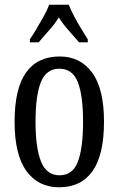

<svg xmlns="http://www.w3.org/2000/svg" viewBox="-20 -786 504 816"><path d="M231 10Q143 10 92.5 -59Q42 -128 42 -269Q42 -409 90.5 -477.5Q139 -546 234 -546Q321 -546 371.5 -477.5Q422 -409 422 -269Q422 -128 373.5 -59Q325 10 231 10ZM233 -41Q289 -41 311 -99Q333 -157 333 -269Q333 -381 310.5 -437.5Q288 -494 232 -494Q177 -494 154 -437.5Q131 -381 131 -269Q131 -157 154.5 -99Q178 -41 233 -41ZM107 -619Q120 -638 135.5 -664Q151 -690 166 -717Q181 -744 189 -766H272Q281 -744 295 -717Q309 -690 325 -664Q341 -638 353 -619V-606H316Q295 -631 271.5 -657Q248 -683 230 -712Q212 -683 188.5 -657Q165 -631 144 -606H107Z"/></svg>

Font: Noto Serif Thai ExtraCondensed
Style: Regular
Weight: 400
Width: 2
Designer: Monotype Design Team
Foundry: Monotype Imaging Inc.
Version: Version 2.002; ttfautohint (v1.8.4.7-5d5b)